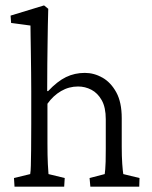

<svg xmlns="http://www.w3.org/2000/svg" viewBox="-20 -697 567 717"><path d="M34.2 0 32.2 -32.2 92.8 -46.9Q94.7 -57.6 95.2 -78.6Q95.7 -99.6 96.2 -136.7Q96.7 -173.8 96.7 -233.4V-355.5Q96.7 -388.7 96.2 -427.7Q95.7 -466.8 95.2 -503.9Q94.7 -541 94.2 -567.9Q93.8 -594.7 93.8 -601.6L21.5 -611.3L19.5 -638.7L144.5 -676.8L160.2 -664.1Q159.2 -633.8 158.7 -603Q158.2 -572.3 157.7 -537.1Q157.2 -502 156.7 -458Q156.2 -414.1 156.2 -357.4L159.2 -356.4Q194.3 -393.6 226.6 -409.2Q258.8 -424.8 296.9 -424.8Q331.1 -424.8 362.3 -407.2Q393.6 -389.6 414.1 -352.5Q434.6 -315.4 434.6 -255.9V-149.4Q434.6 -113.3 436.5 -85.4Q438.5 -57.6 440.4 -46.9L501 -32.2L500 0H317.4L314.5 -32.2L371.1 -46.9Q372.1 -54.7 373 -64.9Q374 -75.2 374.5 -93.3Q375 -111.3 375 -140.6V-252Q375 -295.9 359.9 -322.8Q344.7 -349.6 321.3 -361.8Q297.9 -374 271.5 -374Q237.3 -374 208 -356.9Q178.7 -339.8 157.2 -309.6V-161.1Q157.2 -114.3 158.7 -84.5Q160.2 -54.7 161.1 -46.9L221.7 -32.2L219.7 0Z"/></svg>

Font: Crimson Pro Light
Style: Regular
Weight: 300
Designer: Jacques Le Bailly
Foundry: Baron von Fonthausen
Version: Version 1.003